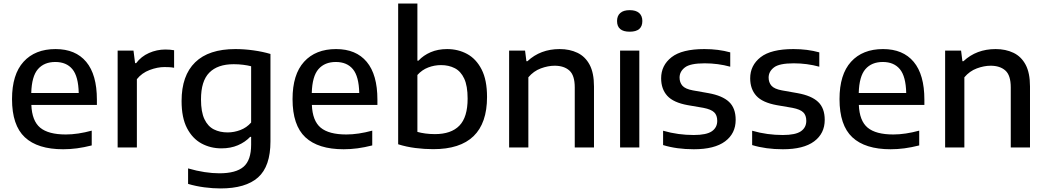

<svg xmlns="http://www.w3.org/2000/svg" viewBox="-20 -828 5873 1078"><path d="M334.5 10Q191.5 10 119.5 -57.2Q47.5 -124.5 47.5 -271.5Q47.5 -410 112.2 -481.2Q177 -552.5 292 -552.5Q404 -552.5 464 -480.8Q524 -409 524 -268.5V-239H156Q159.5 -149.5 205.5 -111.2Q251.5 -73 349.5 -73Q383 -73 419.8 -78.5Q456.5 -84 495 -94.5V-11.5Q451.5 -0.5 412.2 4.8Q373 10 334.5 10ZM290.5 -480Q228 -480 193 -439.8Q158 -399.5 155.5 -306H422Q420 -399 386.5 -439.5Q353 -480 290.5 -480Z M640.5 0V-544H729.5L738.5 -473.5H744.5Q772.5 -511 816.5 -530.5Q860.5 -550 908.5 -550Q934 -550 957.5 -546V-447.5Q944.5 -450 930.8 -450.8Q917 -451.5 903 -451.5Q864 -451.5 820.2 -435Q776.5 -418.5 748.5 -383.5V0Z M1218 230Q1175.5 230 1127.5 223.8Q1079.5 217.5 1036 204.5V117.5Q1084 131.5 1128.2 138.2Q1172.5 145 1211.5 145Q1305 145 1347.5 108.2Q1390 71.5 1390 -15.5V-59.5H1384.5Q1356.5 -30 1315.8 -12.5Q1275 5 1223 5Q1162 5 1111.2 -22.5Q1060.5 -50 1030 -108.5Q999.5 -167 999.5 -261Q999.5 -404 1075.8 -478.2Q1152 -552.5 1301.5 -552.5Q1351.5 -552.5 1403.2 -545.2Q1455 -538 1498.5 -525V-34Q1498.5 106 1429 168Q1359.5 230 1218 230ZM1258 -84.5Q1294 -84.5 1329.2 -97.8Q1364.5 -111 1390 -140V-456Q1371 -461 1345.8 -464.2Q1320.5 -467.5 1292 -467.5Q1202 -467.5 1155.2 -420.2Q1108.5 -373 1108.5 -270Q1108.5 -199.5 1127.8 -159Q1147 -118.5 1180.8 -101.5Q1214.5 -84.5 1258 -84.5Z M1909.5 10Q1766.5 10 1694.5 -57.2Q1622.5 -124.5 1622.5 -271.5Q1622.5 -410 1687.2 -481.2Q1752 -552.5 1867 -552.5Q1979 -552.5 2039 -480.8Q2099 -409 2099 -268.5V-239H1731Q1734.5 -149.5 1780.5 -111.2Q1826.5 -73 1924.5 -73Q1958 -73 1994.8 -78.5Q2031.5 -84 2070 -94.5V-11.5Q2026.5 -0.5 1987.2 4.8Q1948 10 1909.5 10ZM1865.5 -480Q1803 -480 1768 -439.8Q1733 -399.5 1730.5 -306H1997Q1995 -399 1961.5 -439.5Q1928 -480 1865.5 -480Z M2412 9.5Q2362.5 9.5 2311.8 3Q2261 -3.5 2215.5 -18V-808H2323.5V-487.5H2329.5Q2357.5 -517.5 2398.2 -535Q2439 -552.5 2490.5 -552.5Q2552 -552.5 2602.8 -525Q2653.5 -497.5 2684 -438.2Q2714.5 -379 2714.5 -283.5Q2714.5 10 2412 9.5ZM2422 -75Q2513 -75 2559.2 -122.5Q2605.5 -170 2605.5 -274.5Q2605.5 -346 2586.2 -387Q2567 -428 2533.2 -445.2Q2499.5 -462.5 2456 -462.5Q2419 -462.5 2384.2 -449.2Q2349.5 -436 2323.5 -407V-87.5Q2342.5 -82 2368 -78.5Q2393.5 -75 2422 -75Z M2838.5 0V-544H2928L2935.5 -484.5H2941.5Q3014.5 -552.5 3122 -552.5Q3178.5 -552.5 3222.2 -531.5Q3266 -510.5 3290.5 -464.5Q3315 -418.5 3315 -342.5V0H3207V-337.5Q3207 -405 3176.8 -432Q3146.5 -459 3094 -459Q3057 -459 3016.5 -444Q2976 -429 2946.5 -394V0Z M3461.5 0V-544H3569.5V0ZM3515.5 -650Q3444.5 -650 3444.5 -710Q3444.5 -739 3462.5 -755Q3480.5 -771 3515.5 -771Q3550.5 -771 3568.5 -755Q3586.5 -739 3586.5 -710Q3586.5 -650 3515.5 -650Z M3875.5 10Q3779.5 10 3703 -13.5V-94Q3746.5 -81.5 3789 -75.8Q3831.5 -70 3875 -70Q3946.5 -70 3976.8 -91Q4007 -112 4007 -149.5Q4007 -180.5 3990 -197.2Q3973 -214 3929.5 -222.5L3842 -237.5Q3761 -252 3726.5 -290Q3692 -328 3692 -388.5Q3692 -461 3750.5 -506.8Q3809 -552.5 3935 -552.5Q4013.5 -552.5 4080 -534V-453.5Q4011 -472.5 3936.5 -472.5Q3855 -472.5 3825.2 -449.2Q3795.5 -426 3795.5 -392.5Q3795.5 -365.5 3811.2 -347Q3827 -328.5 3870.5 -320.5L3958 -305Q4036 -291 4073.2 -256Q4110.5 -221 4110.5 -155Q4110.5 -78.5 4051 -34.2Q3991.5 10 3875.5 10Z M4375.5 10Q4279.5 10 4203 -13.5V-94Q4246.5 -81.5 4289 -75.8Q4331.5 -70 4375 -70Q4446.5 -70 4476.8 -91Q4507 -112 4507 -149.5Q4507 -180.5 4490 -197.2Q4473 -214 4429.5 -222.5L4342 -237.5Q4261 -252 4226.5 -290Q4192 -328 4192 -388.5Q4192 -461 4250.5 -506.8Q4309 -552.5 4435 -552.5Q4513.5 -552.5 4580 -534V-453.5Q4511 -472.5 4436.5 -472.5Q4355 -472.5 4325.2 -449.2Q4295.5 -426 4295.5 -392.5Q4295.5 -365.5 4311.2 -347Q4327 -328.5 4370.5 -320.5L4458 -305Q4536 -291 4573.2 -256Q4610.5 -221 4610.5 -155Q4610.5 -78.5 4551 -34.2Q4491.5 10 4375.5 10Z M4980.5 10Q4837.5 10 4765.5 -57.2Q4693.5 -124.5 4693.5 -271.5Q4693.5 -410 4758.2 -481.2Q4823 -552.5 4938 -552.5Q5050 -552.5 5110 -480.8Q5170 -409 5170 -268.5V-239H4802Q4805.5 -149.5 4851.5 -111.2Q4897.5 -73 4995.5 -73Q5029 -73 5065.8 -78.5Q5102.5 -84 5141 -94.5V-11.5Q5097.5 -0.5 5058.2 4.8Q5019 10 4980.5 10ZM4936.5 -480Q4874 -480 4839 -439.8Q4804 -399.5 4801.5 -306H5068Q5066 -399 5032.5 -439.5Q4999 -480 4936.5 -480Z M5286.5 0V-544H5376L5383.5 -484.5H5389.5Q5462.5 -552.5 5570 -552.5Q5626.5 -552.5 5670.2 -531.5Q5714 -510.5 5738.5 -464.5Q5763 -418.5 5763 -342.5V0H5655V-337.5Q5655 -405 5624.8 -432Q5594.5 -459 5542 -459Q5505 -459 5464.5 -444Q5424 -429 5394.5 -394V0Z"/></svg>

Font: Encode Sans SemiExpanded SemiExpanded Medium
Style: Regular
Weight: 500
Width: 6
Designer: Multiple Designers
Foundry: Impallari Type
Version: Version 3.000; ttfautohint (v1.8.3) -l 8 -r 50 -G 200 -x 14 